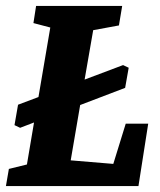

<svg xmlns="http://www.w3.org/2000/svg" viewBox="-34 -629 541 649"><path d="M391 -211H467L434 0H-14L-4 -58L57 -73L81 -215L34 -197L15 -206L27 -275L96 -301L136 -536L79 -551L88 -609H379L368 -543L281 -527L252 -360L382 -409L401 -400L389 -332L237 -274L205 -87L349 -75Z"/></svg>

Font: Grenze
Style: Bold Italic
Weight: 700
Italic angle: -10°
Designer: Renata Polastri
Foundry: Omnibus-Type
Version: Version 1.002; ttfautohint (v1.8)